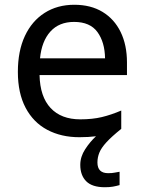

<svg xmlns="http://www.w3.org/2000/svg" viewBox="-20 -566 604 806"><path d="M389 116Q389 161 434 161Q451 161 462.5 158.5Q474 156 482 155V211Q468 215 454 217.5Q440 220 420 220Q367 220 342 195Q317 170 317 126Q317 92 337.5 60.5Q358 29 383 6Q352 10 313 10Q237 10 178.5 -21Q120 -52 87.5 -113.5Q55 -175 55 -264Q55 -352 84.5 -415Q114 -478 167.5 -512Q221 -546 292 -546Q361 -546 410.5 -516Q460 -486 486.5 -431.5Q513 -377 513 -304V-251H146Q148 -160 192.5 -112.5Q237 -65 317 -65Q368 -65 407.5 -74.5Q447 -84 489 -102V-25Q449 7 427 31Q405 55 397 75Q389 95 389 116ZM291 -474Q228 -474 191.5 -433.5Q155 -393 148 -321H421Q420 -389 389 -431.5Q358 -474 291 -474Z"/></svg>

Font: Noto Sans Tifinagh
Style: Regular
Weight: 400
Designer: JamraPatel
Foundry: JamraPatel LLC
Version: Version 2.004; ttfautohint (v1.8.4.7-5d5b)